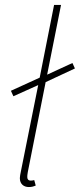

<svg xmlns="http://www.w3.org/2000/svg" viewBox="-20 -742 322 774"><path d="M96 12C108 12 114 10 124 6L118 -16C110 -14 108 -14 104 -14C94 -14 90 -20 90 -28C90 -32 90 -38 92 -48L164 -411L282 -466L272 -488L170 -441L226 -722H198L140 -429L24 -376L34 -354L134 -399L64 -50C62 -40 60 -30 60 -24C60 0 76 12 96 12Z"/></svg>

Font: Source Sans Pro ExtraLight
Style: Italic
Weight: 200
Italic angle: -11°
Designer: Paul D. Hunt
Foundry: Adobe Systems Incorporated
Version: Version 3.006;hotconv 1.0.111;makeotfexe 2.5.65597